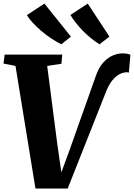

<svg xmlns="http://www.w3.org/2000/svg" viewBox="-26 -1048 748 1072"><path d="M172 4.5 60.5 -680 -6.5 -693 0 -743H321.5L317 -692L237.5 -680L293.5 -247L326 -20.5L293 -21.5L360.5 -205L508 -621Q524 -669 549.2 -697.2Q574.5 -725.5 603 -737.8Q631.5 -750 658 -750Q676 -750 687.2 -747.2Q698.5 -744.5 702 -742L693.5 -642.5Q690 -643.5 687.5 -644Q685 -644.5 681 -644.5Q664 -644.5 643 -634.5Q622 -624.5 600.8 -598.8Q579.5 -573 561.5 -524.5L352 4.5ZM585 -843.5 529.5 -800.5Q503 -817.5 479 -837.2Q455 -857 434.5 -878.2Q414 -899.5 397 -921.2Q380 -943 367 -964.5L464 -1028ZM370 -843.5 316.5 -800.5Q288.5 -814.5 260 -833.5Q231.5 -852.5 205.2 -874.8Q179 -897 157.8 -919.8Q136.5 -942.5 124 -963.5L222 -1028Z"/></svg>

Font: Merriweather 28pt Black
Style: Italic
Weight: 900
Italic angle: -7.8°
Version: Version 2.101